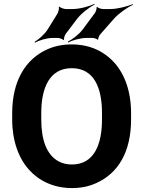

<svg xmlns="http://www.w3.org/2000/svg" viewBox="-20 -947 730 977"><path d="M647 -339V-371C647 -481 615 -568 563 -627C515 -681 443 -721 345 -721C300 -721 260 -713 223 -697C109 -647 42 -534 42 -371V-339C42 -230 75 -142 127 -84C175 -30 249 10 346 10C391 10 432 2 469 -15C582 -65 647 -175 647 -339ZM346 -110C321 -110 299 -115 280 -125C215 -159 190 -239 190 -339V-372C190 -498 231 -600 345 -600C460 -600 499 -498 499 -372V-339C499 -214 460 -110 346 -110ZM463 -881 400 -796C381 -771 346 -745 325 -735L327 -731C348 -742 389 -754 421 -754H451C458 -754 474 -749 476 -745L480 -746C478 -751 485 -766 489 -771L562 -854C588 -882 631 -911 657 -923L656 -926C629 -915 579 -901 541 -901H503C496 -901 477 -907 475 -912L471 -910C474 -905 467 -887 463 -881ZM272 -877 223 -798C207 -772 175 -745 156 -734L158 -730C177 -741 218 -754 248 -754H274C282 -754 300 -748 302 -743L306 -745C303 -750 310 -768 314 -774L373 -852C396 -881 437 -912 462 -924L460 -927C435 -915 386 -901 349 -901H315C306 -901 285 -908 282 -914L279 -912C282 -906 277 -885 272 -877Z"/></svg>

Font: Asimov
Style: Edge
Weight: 500
Designer: Google
Version: Version 2.000980: 2014